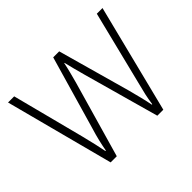

<svg xmlns="http://www.w3.org/2000/svg" viewBox="-121 -706 884 884"><g transform="rotate(-45 320.5 -264.5)"><path d="M352 -373Q337 -427 326 -474H324Q319 -449 312.5 -424Q306 -399 299 -373L192 0H152L13 -529H53L144 -177Q154 -137 160.5 -108.5Q167 -80 172 -54H175Q179 -77 186 -107Q193 -137 205 -176L307 -529H346L445 -175Q454 -141 461.5 -111Q469 -81 474 -54H477Q481 -83 486.5 -108Q492 -133 502 -171L591 -529H628L495 0H456Z"/></g></svg>

Font: Noto Sans Kannada SemiCondensed ExtraLight
Style: Regular
Weight: 200
Width: 4
Designer: Jelle Bosma - Monotype Design Team
Foundry: Monotype Imaging Inc.
Version: Version 2.005; ttfautohint (v1.8.4.7-5d5b)